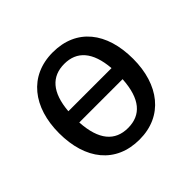

<svg xmlns="http://www.w3.org/2000/svg" viewBox="-138 -693 859 859"><g transform="rotate(-45 292.0 -263.5)"><path d="M57 -263C57 -96 142 12 292 12C441 12 527 -101 527 -264C527 -431 443 -539 293 -539C143 -539 57 -426 57 -263ZM155 -233H429C422 -115 374 -61 292 -61C210 -61 162 -116 155 -233ZM156 -303C165 -414 213 -466 293 -466C372 -466 420 -414 429 -303Z"/></g></svg>

Font: FiraGO Unicode
Style: Regular
Weight: 400
Designer: bBox Type
Foundry: bBox Type GmbH
Version: Version 1.001;PS 001.001;hotconv 1.0.88;makeotf.lib2.5.64775